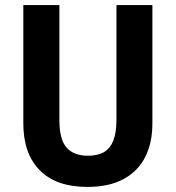

<svg xmlns="http://www.w3.org/2000/svg" viewBox="-20 -734 699 764"><path d="M586.4 -713.9V-243.7Q586.4 -165.5 557.6 -108.9Q528.8 -52.2 471.2 -21.2Q413.6 9.8 327.6 9.8Q203.6 9.8 138.2 -56.4Q72.8 -122.6 72.8 -243.2V-713.9H216.3V-256.8Q216.3 -178.7 245.1 -146.5Q273.9 -114.3 330.1 -114.3Q369.1 -114.3 394 -128.9Q418.9 -143.6 431.2 -175.3Q443.4 -207 443.4 -257.8V-713.9Z"/></svg>

Font: Open Sans SemiCondensed
Style: Bold
Weight: 700
Width: 4
Designer: Monotype Design Team
Foundry: Monotype Imaging Inc.
Version: Version 3.003